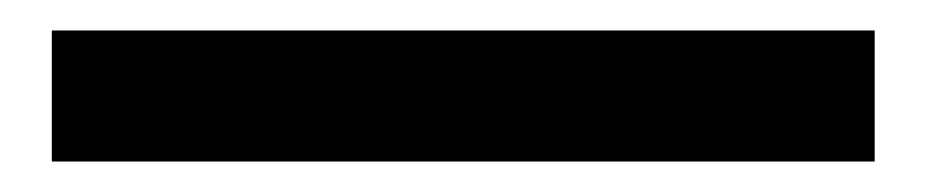

<svg xmlns="http://www.w3.org/2000/svg" viewBox="-20 49 607 126"><path d="M14 155H554V69H14Z"/></svg>

Font: Source Han Sans JP
Style: Bold
Weight: 700
Designer: Ryoko NISHIZUKA 西塚涼子 (kana, bopomofo & ideographs); Paul D. Hunt (Latin, Greek & Cyrillic); Sandoll Communications 산돌커뮤니
Foundry: Adobe
Version: Version 2.002;hotconv 1.0.116;makeotfexe 2.5.65601